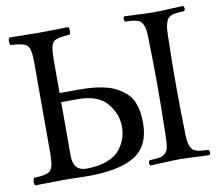

<svg xmlns="http://www.w3.org/2000/svg" viewBox="-74 -738 944 830"><g transform="rotate(-10 398.0 -323.5)"><path d="M693.4 -109.9Q693.8 -88.4 695.6 -74.5Q697.3 -60.5 701.7 -50.3Q706.1 -40 711.2 -34.4Q716.3 -28.8 727.5 -25.4Q738.8 -22 749.8 -21Q760.7 -20 780.3 -19Q784.7 -14.6 784.9 -7.6Q785.2 -0.5 780.3 3.9Q760.3 3.4 737.8 2.2Q715.3 1 694.1 0Q672.9 -1 651.4 -1Q623.5 -1 582.8 1.2Q542 3.4 521.5 3.9Q517.1 -0.5 517.1 -7.6Q517.1 -14.6 521.5 -19Q551.3 -20.5 564.9 -22.7Q578.6 -24.9 589.8 -34.4Q601.1 -43.9 604.5 -61Q607.9 -78.1 608.4 -109.9Q611.3 -234.4 611.3 -321.8Q611.3 -412.1 608.4 -537.1Q607.9 -558.6 606.4 -572.5Q605 -586.4 600.3 -596.7Q595.7 -606.9 590.8 -612.5Q585.9 -618.2 574.5 -621.6Q563 -625 552.2 -626Q541.5 -627 521.5 -627.9Q517.1 -632.3 517.1 -639.4Q517.1 -646.5 521.5 -650.9Q543 -650.4 583 -648.2Q623 -646 650.4 -646Q672.4 -646 693.8 -647Q715.3 -647.9 738 -649.2Q760.7 -650.4 780.3 -650.9Q784.7 -646.5 784.9 -639.4Q785.2 -632.3 780.3 -627.9Q765.1 -627.4 756.3 -626.7Q747.6 -626 737.8 -624.3Q728 -622.6 722.7 -619.9Q717.3 -617.2 711.7 -612.3Q706.1 -607.4 703.6 -601.3Q701.2 -595.2 698.5 -585.7Q695.8 -576.2 694.8 -564.7Q693.8 -553.2 693.4 -537.1Q690.4 -436.5 690.4 -320.8Q690.4 -233.4 693.4 -109.9ZM246.1 -30.8Q300.3 -30.8 338.1 -45.4Q376 -60.1 395 -84.5Q414.1 -108.9 421.6 -133.1Q429.2 -157.2 429.2 -183.1Q429.2 -240.2 389.6 -286.6Q350.1 -333 264.2 -333H189V-98.1Q189 -30.8 246.1 -30.8ZM104 -122.1V-522.9Q104 -583 88.6 -597.4Q73.2 -611.8 17.1 -613.8Q12.2 -617.7 12.2 -629.9Q12.2 -642.1 17.1 -647Q117.2 -645 146 -645Q178.2 -645 275.9 -647Q279.8 -642.1 279.8 -630.1Q279.8 -618.2 275.9 -613.8Q219.7 -611.8 204.3 -597.4Q189 -583 189 -522.9V-373H276.9Q330.1 -373 371.1 -365.5Q412.1 -357.9 438 -343.5Q463.9 -329.1 481.4 -312Q499 -294.9 507.6 -271.5Q516.1 -248 519 -228Q522 -208 522 -183.1Q522 -84 455.6 -41Q389.2 2 244.1 2Q225.1 2 193.1 1Q161.1 0 147 0Q114.7 0 17.1 2Q12.2 -2 12.2 -13.9Q12.2 -25.9 17.1 -30.8Q73.2 -32.7 88.6 -47.4Q104 -62 104 -122.1Z"/></g></svg>

Font: Linux Libertine Display
Style: Regular
Weight: 400
Designer: Philipp H. Poll
Foundry: Philipp H. Poll
Version: Version 5.0.9